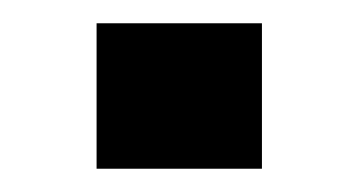

<svg xmlns="http://www.w3.org/2000/svg" viewBox="-20 -145 295 165"><path d="M63 0V-125H205.1V0Z"/></svg>

Font: Roboto Slab LO
Style: Bold
Weight: 700
Designer: Google
Version: Version 2.000